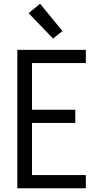

<svg xmlns="http://www.w3.org/2000/svg" viewBox="-20 -1000 540 1020"><path d="M72 0V-735H436V-665H150V-417H380V-347H150V-70H436V0ZM262 -795 132 -930 193 -980 312 -835Z"/></svg>

Font: Iosevka Web
Style: Regular
Weight: 400
Monospace: yes
Designer: Belleve Invis
Foundry: Belleve Invis
Version: Version 28.0.3; ttfautohint (v1.8.3)